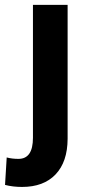

<svg xmlns="http://www.w3.org/2000/svg" viewBox="-61 -548 362 782"><path d="M214.4 -528.3V17.6Q213.9 111.3 165.3 162.4Q116.7 213.4 28.8 213.4Q-8.8 213.4 -40.5 205.1L-33.7 93.3Q-12.2 99.1 14.2 99.1Q73.2 99.1 73.2 13.2V-528.3Z"/></svg>

Font: SteelSelectRoboto
Style: Roboto-Bold
Weight: 700
Designer: Google
Version: Version 2.137; 2017